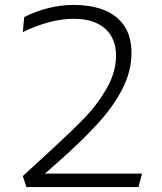

<svg xmlns="http://www.w3.org/2000/svg" viewBox="-20 -762 660 782"><path d="M78.5 -692.5 73 -631Q121.5 -655.5 175.5 -670.5Q229.5 -685.5 280.5 -685.5Q334.5 -685.5 373.2 -667.8Q412 -650 432.2 -616.2Q452.5 -582.5 452.5 -535.5Q452.5 -468.5 415.2 -403.2Q378 -338 329 -286.8Q280 -235.5 203 -164.5L73 -45L87.5 0H544L558.5 -55H163L208 -94.5Q312 -186 377.8 -258.2Q443.5 -330.5 479.5 -401.8Q515.5 -473 515.5 -546Q515.5 -618 482.5 -661.8Q449.5 -705.5 397 -723.8Q344.5 -742 282 -742Q228 -742 177 -729.2Q126 -716.5 78.5 -692.5Z"/></svg>

Font: Monaspace Argon Var ExtraLight
Style: Regular
Weight: 200
Designer: Riley Cran and the Lettermatic Team
Version: Version 1.200 (Monaspace Argon Var)